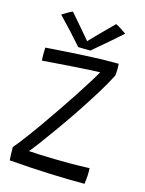

<svg xmlns="http://www.w3.org/2000/svg" viewBox="-129 -950 781 1034"><g transform="rotate(15 261.0 -433.0)"><path d="M446 7Q357.5 7 252.2 3Q147 -1 24.5 -11Q23.5 -23 22.8 -47Q22 -71 22 -84.5Q45 -111 76.2 -152.8Q107.5 -194.5 143 -244.8Q178.5 -295 214.2 -347.8Q250 -400.5 281.8 -449Q313.5 -497.5 337.2 -535.8Q361 -574 372.5 -595Q359 -595 322.8 -593Q286.5 -591 238.8 -588Q191 -585 141.8 -581.2Q92.5 -577.5 53 -574.5Q52 -580.5 51.8 -590.8Q51.5 -601 51.5 -611Q51.5 -636 52.5 -647Q97 -650 151.2 -653.8Q205.5 -657.5 259.8 -660.2Q314 -663 360 -664.5Q367 -664.5 386.5 -664.8Q406 -665 426.5 -665.2Q447 -665.5 456.5 -665Q457.5 -659 457.8 -651.5Q458 -644 458 -637Q458 -625 457.2 -614.8Q456.5 -604.5 455.5 -599Q431 -550.5 393.5 -489.8Q356 -429 313.2 -365Q270.5 -301 229.8 -243.8Q189 -186.5 157.5 -144.5Q126 -102.5 112 -86Q134.5 -84 172.5 -82.5Q210.5 -81 255.2 -80Q300 -79 342 -79Q370.5 -79 398.5 -79.8Q426.5 -80.5 451 -81.5Q451.5 -73.5 451.5 -62.2Q451.5 -51 451 -39Q450 -25 448.5 -12Q447 1 446 7ZM388.5 -868Q403 -861.5 422.2 -848.5Q441.5 -835.5 448.5 -830.5Q384.5 -773.5 346 -741.2Q307.5 -709 291 -694.5Q279 -694.5 257.5 -694.8Q236 -695 223 -695.5Q161.5 -766.5 89 -841Q99.5 -847.5 115.5 -857.2Q131.5 -867 146 -873Q165.5 -850.5 189.2 -823Q213 -795.5 233 -772Q253 -748.5 261 -738.5Q274 -752.5 296.8 -775.8Q319.5 -799 344.5 -824Q369.5 -849 388.5 -868Z"/></g></svg>

Font: Grandstander Light
Style: Regular
Weight: 300
Designer: Tyler Finck
Foundry: Etcetera Type Co
Version: Version 1.200; ttfautohint (v1.8.3)